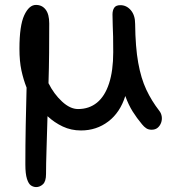

<svg xmlns="http://www.w3.org/2000/svg" viewBox="-20 -520 740 780"><path d="M127 240Q116 240 106 233.5Q96 227 89.5 206.5Q83 186 83 148Q83 69 84.5 -11Q86 -91 88 -164Q75 -197 67 -234Q59 -271 59 -322Q59 -416 78.5 -458Q98 -500 126 -500Q151 -500 165.5 -481Q180 -462 180 -425Q180 -368 179.5 -306Q179 -244 177 -182Q199 -138 232 -107.5Q265 -77 297 -77Q342 -77 374 -103Q406 -129 423 -181Q440 -233 440 -308Q440 -347 439.5 -371.5Q439 -396 438 -416Q437 -436 437 -461Q437 -478 444 -488.5Q451 -499 469 -499Q494 -499 511.5 -478.5Q529 -458 529 -423Q530 -329 541.5 -265Q553 -201 574.5 -155.5Q596 -110 627 -70Q635 -60 637 -47Q639 -34 634.5 -21.5Q630 -9 620.5 -1Q611 7 596 7Q583 7 574 1Q565 -5 557 -15Q536 -40 519 -67Q502 -94 489 -130Q468 -63 420 -26.5Q372 10 309 10Q269 10 235 -6Q201 -22 173 -48Q171 26 169 87.5Q167 149 167 187Q167 217 154.5 228.5Q142 240 127 240Z"/></svg>

Font: Shantell Sans
Style: Regular
Weight: 400
Designer: Stephen Nixon, Anya Danilova, Shantell Martin
Foundry: Arrow Type
Version: Version 1.008;[ac192a2d6]